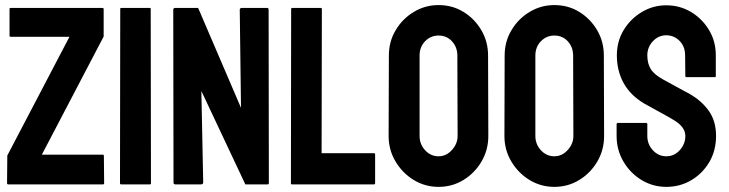

<svg xmlns="http://www.w3.org/2000/svg" viewBox="-20 -727 2873 757"><path d="M385.7 0H12.7Q7.8 0 7.8 -4.9L8.8 -113.8L253.9 -582H22Q17.6 -582 17.6 -585.9V-690.9Q17.6 -695.8 22 -695.8H383.8Q388.7 -695.8 388.7 -690.9V-583L145 -117.2H385.7Q389.6 -117.2 389.6 -111.8L390.6 -4.9Q390.6 0 385.7 0Z M571.3 0H458Q453.1 0 453.1 -4.9L454.1 -691.9Q454.1 -695.8 458 -695.8H570.3Q574.2 -695.8 574.2 -691.9L575.2 -4.9Q575.2 0 571.3 0Z M772 0H671.9Q664.1 0 664.1 -6.8L663.1 -688Q663.1 -695.8 670.9 -695.8H761.2L930.2 -301.8L925.3 -688Q925.3 -695.8 934.1 -695.8H1033.2Q1039.1 -695.8 1039.1 -688L1040 -5.9Q1040 0 1035.2 0H947.3L773.9 -368.2L781.2 -7.8Q781.2 0 772 0Z M1454.1 0H1130.9Q1127 0 1127 -4.9L1127.9 -690.9Q1127.9 -695.8 1132.8 -695.8H1244.1Q1249 -695.8 1249 -690.9L1248 -123H1454.1Q1459 -123 1459 -118.2V-4.9Q1459 0 1454.1 0Z M1709 9.8Q1655.8 9.8 1610.8 -17.6Q1566.4 -44.9 1539.3 -90.6Q1512.2 -136.2 1512.2 -190.9L1513.2 -507.8Q1513.2 -563.5 1540 -607.9Q1566.4 -652.8 1611.3 -679.9Q1656.2 -707 1709 -707Q1763.7 -707 1807.1 -680.2Q1851.1 -653.3 1877.7 -608.2Q1904.3 -563 1904.3 -507.8L1905.3 -190.9Q1905.3 -136.2 1878.9 -90.8Q1852.1 -44.9 1807.6 -17.6Q1763.2 9.8 1709 9.8ZM1709 -110.8Q1739.3 -110.8 1761.7 -135.5Q1784.2 -160.2 1784.2 -190.9L1783.2 -507.8Q1783.2 -541 1762.2 -564Q1741.2 -586.9 1709 -586.9Q1678.2 -586.9 1656.2 -564.5Q1634.3 -542 1634.3 -507.8V-190.9Q1634.3 -158.2 1656.2 -134.5Q1678.2 -110.8 1709 -110.8Z M2165.5 9.8Q2112.3 9.8 2067.4 -17.6Q2022.9 -44.9 1995.8 -90.6Q1968.8 -136.2 1968.8 -190.9L1969.7 -507.8Q1969.7 -563.5 1996.6 -607.9Q2022.9 -652.8 2067.9 -679.9Q2112.8 -707 2165.5 -707Q2220.2 -707 2263.7 -680.2Q2307.6 -653.3 2334.2 -608.2Q2360.8 -563 2360.8 -507.8L2361.8 -190.9Q2361.8 -136.2 2335.4 -90.8Q2308.6 -44.9 2264.2 -17.6Q2219.7 9.8 2165.5 9.8ZM2165.5 -110.8Q2195.8 -110.8 2218.3 -135.5Q2240.7 -160.2 2240.7 -190.9L2239.7 -507.8Q2239.7 -541 2218.8 -564Q2197.8 -586.9 2165.5 -586.9Q2134.8 -586.9 2112.8 -564.5Q2090.8 -542 2090.8 -507.8V-190.9Q2090.8 -158.2 2112.8 -134.5Q2134.8 -110.8 2165.5 -110.8Z M2606.9 9.8Q2553.7 9.8 2508.8 -17.6Q2464.4 -44.9 2437.7 -90.6Q2411.1 -136.2 2411.1 -190.9V-236.8Q2411.1 -242.2 2416 -242.2H2528.3Q2532.2 -242.2 2532.2 -236.8V-190.9Q2532.2 -158.2 2554.2 -134.5Q2576.2 -110.8 2606.9 -110.8Q2638.2 -110.8 2660.2 -135Q2682.1 -159.2 2682.1 -190.9Q2682.1 -227.5 2634.3 -254.9Q2626.5 -259.8 2614 -266.8Q2601.6 -273.9 2584.5 -283.2Q2567.4 -292.5 2551.3 -301.5Q2535.2 -310.5 2520 -318.8Q2465.3 -351.1 2438.7 -399.7Q2412.1 -448.2 2412.1 -508.8Q2412.1 -564.5 2439.5 -609.4Q2466.8 -653.8 2511 -679.9Q2555.2 -706.1 2606.9 -706.1Q2660.2 -706.1 2704.6 -679.7Q2749 -652.8 2775.6 -608.4Q2802.2 -564 2802.2 -508.8V-426.8Q2802.2 -422.9 2798.3 -422.9H2686Q2682.1 -422.9 2682.1 -426.8L2681.2 -508.8Q2681.2 -543.9 2659.2 -565.9Q2637.2 -587.9 2606.9 -587.9Q2576.2 -587.9 2554.2 -564.5Q2532.2 -541 2532.2 -508.8Q2532.2 -476.1 2546.1 -454.1Q2560.1 -432.1 2597.2 -412.1Q2601.1 -410.2 2615.2 -402.3Q2629.4 -394.5 2646.7 -385Q2664.1 -375.5 2678.2 -367.9Q2692.4 -360.4 2695.3 -358.9Q2745.1 -331.1 2774.2 -290.5Q2803.2 -250 2803.2 -190.9Q2803.2 -133.8 2776.9 -88.4Q2750 -43 2705.6 -16.6Q2661.1 9.8 2606.9 9.8Z"/></svg>

Font: Koulen
Style: Regular
Weight: 400
Designer: Danh Hong
Version: Version 8.000; ttfautohint (v1.8.3)